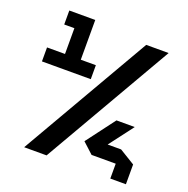

<svg xmlns="http://www.w3.org/2000/svg" viewBox="-132 -870 973 994"><g transform="rotate(20 355.0 -372.5)"><path d="M139 -449V-668L200 -745H226V-526L165 -449ZM40 -449V-526H139V-449ZM165 -449 226 -526H309V-449ZM83 -668V-745H200L139 -668ZM106 0V-1L518 -714H641V-713L229 0ZM447 -82 453 -161H580V-82ZM447 -82 388 -136 507 -294H607V-293ZM580 0V-161H581L666 -109V0Z"/></g></svg>

Font: Foldit SemiBold
Style: Regular
Weight: 600
Version: Version 1.003